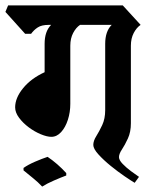

<svg xmlns="http://www.w3.org/2000/svg" viewBox="-43 -659 568 710"><path d="M217 -275Q217 -244 208 -216Q199 -188 183 -170.5Q167 -153 147 -153Q131 -153 108 -162.5Q85 -172 63.5 -188Q42 -204 27.5 -223.5Q13 -243 13 -262Q13 -297 42.5 -333Q72 -369 122 -392V-497Q122 -543 146 -567H137Q111 -567 96.5 -557.5Q82 -548 72 -534H50L-23 -615L-13 -639H411L477 -567Q462 -557 451.5 -537Q441 -517 441 -490V-203Q441 -171 430 -147Q419 -123 408 -106.5Q397 -90 397 -78Q397 -67 410.5 -53Q424 -39 441.5 -26Q459 -13 471 -5L455 17Q443 10 418 -7Q393 -24 366.5 -45.5Q340 -67 321 -88Q302 -109 302 -123Q302 -138 313 -155.5Q324 -173 335 -196.5Q346 -220 346 -252V-497Q346 -543 370 -567H253Q238 -557 227.5 -537Q217 -517 217 -490ZM44 -38Q61 -50 86.5 -61Q112 -72 133 -79Q170 -54 202 -19V-10Q183 -3 156.5 8.5Q130 20 113 31Q97 14 79.5 0Q62 -14 44 -29Z"/></svg>

Font: Jaini Purva
Style: Regular
Weight: 400
Designer: Maithili Shingre, Girish Dalvi (Devanagari), Taresh Vohra (Latin)
Foundry: Ek Type
Version: Version 2.000; ttfautohint (v1.8.4.7-5d5b)